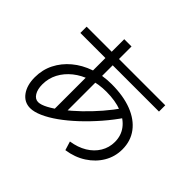

<svg xmlns="http://www.w3.org/2000/svg" viewBox="-185 -1064 1370 1370"><g transform="rotate(45 500.0 -379.5)"><path d="M356.3 -85.6V-460.6V-808.3H429.7V-460.6V-85.6ZM103.3 -618.3V-681.7H896.7V-618.3ZM598.3 -18Q667.3 -28.4 719 -59.5Q770.6 -90.7 799.3 -138.4Q827.9 -186 827.9 -243Q827.9 -307.3 791.6 -354.6Q755.3 -402 688.8 -427.8Q622.3 -453.6 530.7 -453.6Q455 -453.6 389.4 -432Q323.7 -410.3 274.5 -371Q225.4 -331.6 198 -279.8Q170.7 -228 170.7 -167Q170.7 -118 189.5 -87.2Q208.4 -56.4 239 -56Q266.4 -56 308.5 -78.4Q350.7 -100.7 401.5 -140.2Q452.3 -179.7 506 -231Q559.7 -282.3 609.8 -340.5Q660 -398.7 700.6 -458L760 -420.6Q712 -349.9 655.7 -285.1Q599.4 -220.3 540.7 -165.5Q482 -110.6 425.2 -70.1Q368.4 -29.6 318 -7.5Q267.7 14.7 229 14.7Q169 14.4 132.8 -35.3Q96.7 -85 96.7 -165Q96.7 -240.7 128.8 -304.7Q161 -368.7 218.5 -416.8Q276 -465 353.2 -491.7Q430.3 -518.3 520 -518.3Q638.7 -518.3 724.3 -485Q810 -451.7 856.7 -389.8Q903.3 -328 903.3 -243Q903.3 -169.7 867 -108Q830.7 -46.3 766.5 -4.8Q702.4 36.7 619 48.7Z"/></g></svg>

Font: M PLUS 1 Thin
Style: Regular
Weight: 100
Designer: Coji Morishita
Foundry: UNDERFOREST DESIGN
Version: Version 1.001